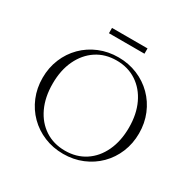

<svg xmlns="http://www.w3.org/2000/svg" viewBox="-186 -1050 1260 1255"><g transform="rotate(30 444.0 -422.5)"><path d="M80 -350Q80 -427 107.5 -493.5Q135 -560 184.5 -609.5Q234 -659 300.5 -686.5Q367 -714 444 -714Q521 -714 587.5 -686.5Q654 -659 703.5 -609.5Q753 -560 780.5 -493.5Q808 -427 808 -350Q808 -273 780.5 -206.5Q753 -140 703.5 -90.5Q654 -41 587.5 -13.5Q521 14 444 14Q367 14 300.5 -13.5Q234 -41 184.5 -90.5Q135 -140 107.5 -206.5Q80 -273 80 -350ZM156 -350Q156 -248 192 -171.5Q228 -95 293 -52.5Q358 -10 444 -10Q530 -10 595 -52.5Q660 -95 696 -172Q732 -249 732 -350Q732 -451 696 -527.5Q660 -604 595 -647Q530 -690 444 -690Q358 -690 293.5 -647.5Q229 -605 192.5 -528.5Q156 -452 156 -350ZM310 -819V-859H578V-819Z"/></g></svg>

Font: Aboreto
Style: Regular
Weight: 400
Designer: Dominik Jáger
Foundry: Dominik Jáger
Version: Version 1.001; ttfautohint (v1.8.4.7-5d5b)